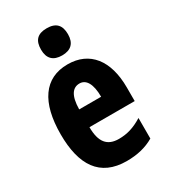

<svg xmlns="http://www.w3.org/2000/svg" viewBox="-190 -860 850 963"><g transform="rotate(-30 234.5 -379.0)"><path d="M239 -768C185 -768 161 -742 161 -689C161 -637 188 -611 239 -611C290 -611 317 -637 317 -689C317 -741 293 -768 239 -768ZM239 -559C104 -559 34 -456 34 -272C34 -94 100 10 255 10C315 10 367 -2 413 -29V-148C364 -118 324 -106 276 -106C209 -106 177 -145 177 -231H439V-310C439 -466 367 -559 239 -559ZM243 -446C281 -446 304 -408 304 -334H177C178 -415 204 -446 243 -446Z"/></g></svg>

Font: Noto Sans Devanagari ExtraCondensed ExtraBold
Style: Regular
Weight: 800
Width: 2
Designer: Jelle Bosma - Monotype Design Team
Foundry: Monotype Imaging Inc.
Version: Version 2.004